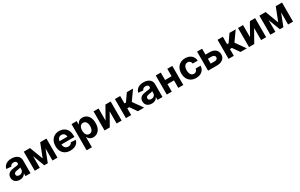

<svg xmlns="http://www.w3.org/2000/svg" viewBox="326 -2554 7447 4760"><g transform="rotate(-30 4049.5 -174.5)"><path d="M216.2 10.4Q164.2 10.4 123 -8Q81.8 -26.3 58.4 -62.4Q35 -98.5 35 -152.3Q35 -198 51.5 -228.7Q68 -259.4 96.8 -278.3Q125.6 -297.2 162.4 -307.1Q199.1 -317 239.8 -320.7Q287.3 -325.3 316.3 -329.6Q345.2 -333.9 358.4 -342.9Q371.7 -352 371.7 -369.3V-371.7Q371.7 -394.2 362.2 -410Q352.7 -425.7 334.7 -433.9Q316.7 -442.2 291 -442.2Q263.9 -442.2 244 -434.1Q224.1 -426 211.6 -411.9Q199.1 -397.8 193.9 -379.5L54.1 -390.8Q64.7 -440.6 95.9 -477Q127.1 -513.3 176.7 -533Q226.3 -552.7 291.6 -552.7Q337 -552.7 378.5 -542.1Q420 -531.4 452.6 -509.1Q485.3 -486.7 504.2 -451.7Q523 -416.7 523 -368.2V0H379.3V-76H375.4Q362.1 -50.5 340.2 -31.1Q318.3 -11.7 287.5 -0.7Q256.7 10.4 216.2 10.4ZM259.4 -94.1Q292.8 -94.1 318.3 -107.5Q343.8 -120.9 358.3 -143.7Q372.9 -166.5 372.9 -194.9V-252.7Q366 -248.4 353.6 -244.6Q341.2 -240.8 325.9 -237.8Q310.6 -234.8 295.6 -232.5Q280.5 -230.3 268.2 -228.5Q241.3 -224.7 221.3 -216.1Q201.4 -207.4 190.3 -193.1Q179.3 -178.8 179.3 -157.4Q179.3 -126.3 201.8 -110.2Q224.3 -94.1 259.4 -94.1Z M966.6 -167.2 1114.3 -545.9H1229.7L1017.2 0H916.6L708.6 -545.9H823.6ZM788.7 -545.9V0H644.7V-545.9ZM1152.1 0V-545.9H1294.3V0Z M1664.2 10.5Q1580.3 10.5 1519.4 -23.6Q1458.5 -57.7 1426 -120.8Q1393.5 -183.9 1393.5 -270.3Q1393.5 -354.6 1425.9 -418.1Q1458.4 -481.6 1517.6 -517.2Q1576.8 -552.7 1656.9 -552.7Q1711.1 -552.7 1758 -535.5Q1804.8 -518.3 1839.9 -483.7Q1875.1 -449.2 1894.7 -397.3Q1914.4 -345.3 1914.4 -275.6V-234.2H1453.6V-327.5H1841.1L1770.6 -303.1Q1770.6 -344.9 1757.9 -375.5Q1745.2 -406.2 1720.2 -423.1Q1695.2 -440 1658.1 -440Q1621 -440 1595.2 -423Q1569.4 -406 1556 -376.5Q1542.5 -347.1 1542.5 -309V-243Q1542.5 -198.8 1558 -167.3Q1573.4 -135.7 1601.5 -118.9Q1629.5 -102.1 1666.5 -102.1Q1691.6 -102.1 1712.2 -109.3Q1732.7 -116.5 1747.6 -130.7Q1762.4 -144.8 1770 -165.2L1909.7 -155.9Q1899 -105.5 1866.7 -68Q1834.3 -30.6 1783 -10Q1731.6 10.5 1664.2 10.5Z M2011.4 204.1V-545.9H2160.1V-453.7H2166.9Q2177.1 -476.1 2196 -499Q2214.9 -522 2245.8 -537.4Q2276.6 -552.7 2322.2 -552.7Q2382.2 -552.7 2432.3 -521.7Q2482.3 -490.6 2512.6 -428.3Q2542.9 -365.9 2542.9 -272.1Q2542.9 -181 2513.6 -118.3Q2484.3 -55.6 2434.1 -23.4Q2383.9 8.8 2321.4 8.8Q2277.6 8.8 2246.9 -6Q2216.2 -20.7 2196.8 -42.8Q2177.3 -64.9 2166.9 -87.5H2162.4V204.1ZM2273.7 -111.5Q2311 -111.5 2336.4 -132Q2361.7 -152.4 2374.9 -188.8Q2388 -225.2 2388 -272.5Q2388 -319.8 2375 -355.8Q2361.9 -391.8 2336.7 -412.1Q2311.4 -432.4 2273.7 -432.4Q2237.1 -432.4 2211.5 -412.8Q2185.9 -393.2 2172.5 -357.3Q2159.1 -321.4 2159.1 -272.5Q2159.1 -224.1 2172.6 -188Q2186.1 -151.9 2211.8 -131.7Q2237.5 -111.5 2273.7 -111.5Z M2786.2 -199.6 2982.7 -545.9H3132.1V0H2988.2V-346.9L2792.1 0H2642.3V-545.9H2786.2Z M3253.6 0V-545.9H3404.6V-333.8H3447.4L3595.6 -545.9H3773.3L3580.6 -274.6L3775.1 0H3595.6L3460.9 -193.6H3404.6V0Z M3994.5 10.4Q3942.5 10.4 3901.3 -8Q3860.2 -26.3 3836.7 -62.4Q3813.3 -98.5 3813.3 -152.3Q3813.3 -198 3829.8 -228.7Q3846.3 -259.4 3875.1 -278.3Q3903.9 -297.2 3940.7 -307.1Q3977.4 -317 4018.2 -320.7Q4065.6 -325.3 4094.6 -329.6Q4123.5 -333.9 4136.8 -342.9Q4150 -352 4150 -369.3V-371.7Q4150 -394.2 4140.5 -410Q4131.1 -425.7 4113 -433.9Q4095 -442.2 4069.3 -442.2Q4042.2 -442.2 4022.3 -434.1Q4002.4 -426 3989.9 -411.9Q3977.4 -397.8 3972.3 -379.5L3832.4 -390.8Q3843.1 -440.6 3874.3 -477Q3905.5 -513.3 3955 -533Q4004.6 -552.7 4069.9 -552.7Q4115.3 -552.7 4156.8 -542.1Q4198.3 -531.4 4231 -509.1Q4263.6 -486.7 4282.5 -451.7Q4301.4 -416.7 4301.4 -368.2V0H4157.6V-76H4153.7Q4140.4 -50.5 4118.5 -31.1Q4096.6 -11.7 4065.8 -0.7Q4035.1 10.4 3994.5 10.4ZM4037.7 -94.1Q4071.1 -94.1 4096.6 -107.5Q4122.2 -120.9 4136.7 -143.7Q4151.2 -166.5 4151.2 -194.9V-252.7Q4144.3 -248.4 4131.9 -244.6Q4119.5 -240.8 4104.2 -237.8Q4089 -234.8 4073.9 -232.5Q4058.8 -230.3 4046.5 -228.5Q4019.6 -224.7 3999.7 -216.1Q3979.7 -207.4 3968.7 -193.1Q3957.6 -178.8 3957.6 -157.4Q3957.6 -126.3 3980.1 -110.2Q4002.6 -94.1 4037.7 -94.1Z M4802 -333.2V-214.6H4517.6V-333.2ZM4567 -545.9V0H4423V-545.9ZM4896.9 -545.9V0H4753.7V-545.9Z M5264.2 10.5Q5180.4 10.5 5120.3 -25.2Q5060.2 -61 5028.1 -124.4Q4996 -187.7 4996 -270.7Q4996 -354.5 5028.4 -417.9Q5060.7 -481.3 5120.8 -517Q5181 -552.7 5263.8 -552.7Q5335.2 -552.7 5388.8 -526.8Q5442.4 -500.9 5473.5 -454Q5504.7 -407 5507.7 -343.8H5365.1Q5361.1 -371 5348.3 -391.5Q5335.5 -412 5314.7 -423.4Q5293.9 -434.8 5265.9 -434.8Q5230.9 -434.8 5204.8 -415.8Q5178.7 -396.9 5164.2 -360.5Q5149.7 -324.2 5149.7 -272.5Q5149.7 -220.6 5164 -183.6Q5178.3 -146.6 5204.5 -127Q5230.7 -107.4 5265.9 -107.4Q5292.1 -107.4 5312.8 -118.5Q5333.6 -129.5 5347.3 -150.2Q5361 -171 5365.1 -200.2H5507.7Q5504.4 -137.5 5474 -90Q5443.6 -42.5 5390.3 -16Q5337 10.5 5264.2 10.5Z M5700.2 -377.5H5863.5Q5971.8 -378 6032.2 -326.1Q6092.7 -274.2 6093 -188.1Q6093 -131.9 6065.6 -89.6Q6038.2 -47.4 5986.9 -23.7Q5935.6 0 5863.5 0H5605.7V-545.9H5749.6V-119.1H5863.5Q5901.1 -119.1 5925.6 -138.1Q5950.1 -157 5950.4 -187.1Q5950.1 -218.8 5925.6 -238.9Q5901.1 -258.9 5863.5 -258.4H5700.2Z M6192.1 0V-545.9H6343.1V-333.8H6385.8L6534.1 -545.9H6711.8L6519 -274.6L6713.6 0H6534.1L6399.4 -193.6H6343.1V0Z M6921.5 -199.6 7118 -545.9H7267.4V0H7123.4V-346.9L6927.3 0H6777.5V-545.9H6921.5Z M7710.7 -167.2 7858.4 -545.9H7973.8L7761.3 0H7660.7L7452.7 -545.9H7567.8ZM7532.8 -545.9V0H7388.9V-545.9ZM7896.3 0V-545.9H8038.5V0Z"/></g></svg>

Font: Inter V
Style: 
Weight: 400
Designer: Rasmus Andersson
Foundry: rsms
Version: Version 4.000;git-a3f224843